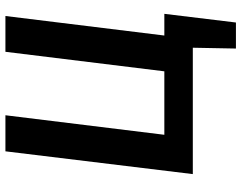

<svg xmlns="http://www.w3.org/2000/svg" viewBox="-111 -620 890 708"><g transform="rotate(-90 334.0 -266.0)"><path d="M557 -105H637L605 159H509L512 0H46L130 -691H263L191 -105H425L497 -691H629Z"/></g></svg>

Font: Xgbmvzvtohvqztyvzapvmeyoton
Style: Regular
Weight: 500
Italic angle: -8°
Designer: Carrois Corporate & Edenspiekermann
Foundry: Carrois Corporate GbR & Edenspiekermann AG
Version: Version 2.001